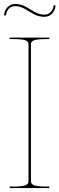

<svg xmlns="http://www.w3.org/2000/svg" viewBox="-24 -950 300 970"><path d="M252.5 -924C248 -925 246.5 -921 246.5 -920C241 -888 221 -876 200 -876C144 -876 115 -930 53 -930C25 -930 2.5 -911 -3.5 -877C-4.5 -872.5 -0.5 -871 0.5 -871C1.5 -871 5.5 -871 6.5 -875.5C12 -905.5 30.5 -919 53 -919C108 -919 136.5 -865 200 -865C226 -865 250 -882 256.5 -918C256.5 -919 257 -923 252.5 -924ZM225 0V-7.5H207.5C139 -7.5 132.5 -20.5 132.5 -35V-726.5C132.5 -742 141.5 -752.5 207.5 -752.5H225V-760H25V-752.5H45C111 -752.5 120 -742 120 -726.5V-35C120 -20.5 113.5 -7.5 45 -7.5H25V0Z"/></svg>

Font: ZnikomitSC
Style: Regular
Weight: 100
Designer: gluk
Foundry: gluk
Version: Version 0.55